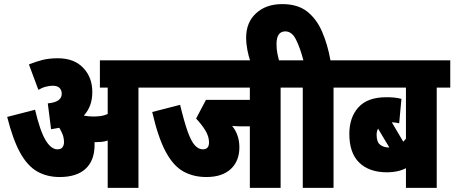

<svg xmlns="http://www.w3.org/2000/svg" viewBox="-20 -916 2215 936"><path d="M441 -209Q441 -134 397.5 -93.5Q354 -53 271 -53Q209 -53 161.5 -80Q114 -107 78.5 -171Q43 -235 15 -346L151 -381Q175 -278 202 -233Q229 -188 260 -188Q278 -188 285 -198.5Q292 -209 292 -222Q292 -243 285.5 -260Q279 -277 269 -293Q250 -289 229 -286L213 -412Q281 -418 281 -459Q281 -476 270.5 -487Q260 -498 237 -498Q222 -498 204 -493.5Q186 -489 167 -478L121 -602Q153 -615 186 -623.5Q219 -632 262 -632Q341 -632 385.5 -585.5Q430 -539 430 -468Q430 -431 419.5 -403Q409 -375 389 -353Q390 -353 391 -352Q413 -348 435 -348Q452 -348 469 -350Q486 -352 505 -360V-489H467V-622H721V-489H655V0H505V-231Q491 -226 476 -224.5Q461 -223 447 -223Q444 -223 441 -223Q441 -216 441 -209Z M1348 -489V0H1198V-300H1160Q1151 -300 1138 -300.5Q1125 -301 1112 -302Q1147 -258 1147 -198Q1147 -131 1105 -92Q1063 -53 986 -53Q924 -53 875 -79.5Q826 -106 788.5 -175Q751 -244 722 -370L858 -405Q878 -322 895 -274.5Q912 -227 930 -207.5Q948 -188 969 -188Q999 -188 999 -222Q999 -251 980.5 -281Q962 -311 936 -338L984 -429H1198V-489H709V-622H1414V-489Z M1201 -615Q1192 -641 1186 -672Q1180 -703 1180 -733Q1180 -807 1228.5 -851.5Q1277 -896 1356 -896Q1431 -896 1477 -860Q1523 -824 1550 -762Q1577 -700 1591 -622H1672V-489H1606V0H1456V-489H1402V-622H1459Q1443 -683 1423 -723Q1403 -763 1371 -763Q1328 -763 1328 -701Q1328 -676 1332.5 -654Q1337 -632 1342 -615Z M2175 -489H2109V0H1959V-96Q1937 -85 1914 -80.5Q1891 -76 1867 -76Q1780 -76 1731.5 -123Q1683 -170 1683 -263Q1683 -344 1727.5 -393Q1772 -442 1863 -442Q1883 -442 1900.5 -440.5Q1918 -439 1937 -434L1926 -315Q1919 -317 1910 -318Q1901 -319 1890 -320L1946 -225Q1953 -232 1959 -240V-489H1660V-622H2175ZM1816 -259Q1816 -224 1833 -210.5Q1850 -197 1876 -197H1878L1823 -289Q1816 -276 1816 -259Z"/></svg>

Font: Noto Sans Devanagari UI ExtraCondensed Black
Style: Regular
Weight: 900
Width: 2
Designer: Jelle Bosma - Monotype Design Team
Foundry: Monotype Imaging Inc.
Version: Version 2.003